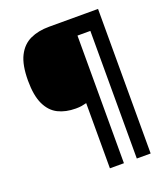

<svg xmlns="http://www.w3.org/2000/svg" viewBox="-158 -870 965 1107"><g transform="rotate(-20 324.5 -316.5)"><path d="M574 127H489V-656H410V127H324V-273Q309 -269 294 -266.5Q279 -264 258 -264Q196 -264 150 -287Q104 -310 78.5 -364Q53 -418 53 -509Q53 -605 80.5 -659.5Q108 -714 157.5 -737Q207 -760 273 -760H574Z"/></g></svg>

Font: Noto Sans Bengali ExtraBold
Style: Regular
Weight: 800
Designer: Jelle Bosma - Monotype Design Team
Foundry: Monotype Imaging Inc.
Version: Version 2.003; ttfautohint (v1.8.4.7-5d5b)